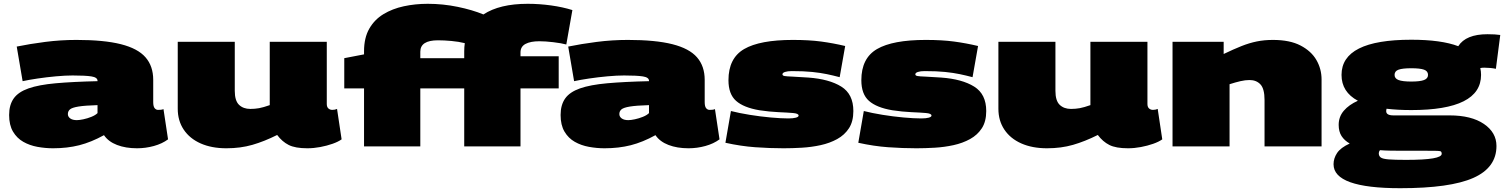

<svg xmlns="http://www.w3.org/2000/svg" viewBox="-20 -770 7918 1010"><path d="M28 -165Q28 -218 52 -252Q76 -286 130 -305Q184 -324 273.5 -332Q363 -340 493 -343V-345Q493 -363 461 -368Q429 -373 362 -373Q324 -373 274.5 -368.5Q225 -364 178 -357Q131 -350 99 -343L68 -525Q136 -539 217.5 -549.5Q299 -560 382 -560Q527 -560 616 -537.5Q705 -515 745.5 -468.5Q786 -422 786 -350V-233Q786 -210 793.5 -201Q801 -192 811 -192Q817 -192 825 -192.5Q833 -193 840 -196L864 -37Q833 -14 789.5 -2Q746 10 701 10Q641 10 595.5 -7.5Q550 -25 527 -59Q460 -22 397 -6Q334 10 259 10Q218 10 177 2.5Q136 -5 102.5 -24Q69 -43 48.5 -77.5Q28 -112 28 -165ZM337 -170Q337 -156 349.5 -147Q362 -138 384 -138Q397 -138 418.5 -142.5Q440 -147 461 -155.5Q482 -164 493 -175V-217Q426 -215 392.5 -209.5Q359 -204 348 -194.5Q337 -185 337 -170Z M1171 10Q1093 10 1035.5 -15.5Q978 -41 946.5 -88Q915 -135 915 -198V-550H1215V-292Q1215 -240 1237.5 -218.5Q1260 -197 1297 -197Q1321 -197 1343 -201Q1365 -205 1399 -217V-550H1699V-223Q1699 -207 1707.5 -199.5Q1716 -192 1728 -192Q1742 -192 1753 -197L1777 -37Q1759 -24 1729 -13.5Q1699 -3 1664.5 3.5Q1630 10 1597 10Q1533 10 1498.5 -7.5Q1464 -25 1438 -60Q1370 -26 1307.5 -8Q1245 10 1171 10Z M1895 0V-305H1791V-464L1895 -484V-500Q1895 -571 1922.5 -619Q1950 -667 1997 -695.5Q2044 -724 2104 -737Q2164 -750 2230 -750Q2310 -750 2387.5 -734Q2465 -718 2523 -694Q2608 -750 2756 -750Q2817 -750 2878.5 -741.5Q2940 -733 2991 -717L2959 -536Q2933 -543 2891 -548Q2849 -553 2817 -553Q2771 -553 2744.5 -539Q2718 -525 2718 -494V-474H2919V-305H2718V0H2422V-305H2191V0ZM2191 -464H2422V-500Q2422 -522 2425 -543Q2393 -551 2354.5 -554.5Q2316 -558 2284 -558Q2191 -558 2191 -498Z M2929 -165Q2929 -218 2953 -252Q2977 -286 3031 -305Q3085 -324 3174.5 -332Q3264 -340 3394 -343V-345Q3394 -363 3362 -368Q3330 -373 3263 -373Q3225 -373 3175.5 -368.5Q3126 -364 3079 -357Q3032 -350 3000 -343L2969 -525Q3037 -539 3118.5 -549.5Q3200 -560 3283 -560Q3428 -560 3517 -537.5Q3606 -515 3646.5 -468.5Q3687 -422 3687 -350V-233Q3687 -210 3694.5 -201Q3702 -192 3712 -192Q3718 -192 3726 -192.5Q3734 -193 3741 -196L3765 -37Q3734 -14 3690.5 -2Q3647 10 3602 10Q3542 10 3496.5 -7.5Q3451 -25 3428 -59Q3361 -22 3298 -6Q3235 10 3160 10Q3119 10 3078 2.5Q3037 -5 3003.5 -24Q2970 -43 2949.5 -77.5Q2929 -112 2929 -165ZM3238 -170Q3238 -156 3250.5 -147Q3263 -138 3285 -138Q3298 -138 3319.5 -142.5Q3341 -147 3362 -155.5Q3383 -164 3394 -175V-217Q3327 -215 3293.5 -209.5Q3260 -204 3249 -194.5Q3238 -185 3238 -170Z M3796 -19 3825 -186Q3868 -175 3923.5 -166Q3979 -157 4034 -152Q4089 -147 4127 -147Q4152 -147 4166.5 -151Q4181 -155 4181 -162Q4181 -173 4151.5 -175.5Q4122 -178 4075 -180Q4028 -182 3975 -190Q3892 -204 3852 -239.5Q3812 -275 3812 -348Q3812 -464 3894.5 -512Q3977 -560 4151 -560Q4236 -560 4299.5 -551.5Q4363 -543 4426 -528L4397 -364Q4363 -373 4329.5 -380Q4296 -387 4252.5 -391.5Q4209 -396 4145 -396Q4123 -396 4109.5 -391.5Q4096 -387 4096 -379Q4096 -372 4107.5 -370Q4119 -368 4148.5 -367Q4178 -366 4232 -362Q4342 -354 4405.5 -314.5Q4469 -275 4469 -186Q4469 -131 4446 -95.5Q4423 -60 4384 -38.5Q4345 -17 4297 -6.5Q4249 4 4198.5 7Q4148 10 4102 10Q4029 10 3953 4.5Q3877 -1 3796 -19Z M4495 -19 4524 -186Q4567 -175 4622.5 -166Q4678 -157 4733 -152Q4788 -147 4826 -147Q4851 -147 4865.5 -151Q4880 -155 4880 -162Q4880 -173 4850.5 -175.5Q4821 -178 4774 -180Q4727 -182 4674 -190Q4591 -204 4551 -239.5Q4511 -275 4511 -348Q4511 -464 4593.5 -512Q4676 -560 4850 -560Q4935 -560 4998.5 -551.5Q5062 -543 5125 -528L5096 -364Q5062 -373 5028.5 -380Q4995 -387 4951.5 -391.5Q4908 -396 4844 -396Q4822 -396 4808.5 -391.5Q4795 -387 4795 -379Q4795 -372 4806.5 -370Q4818 -368 4847.5 -367Q4877 -366 4931 -362Q5041 -354 5104.5 -314.5Q5168 -275 5168 -186Q5168 -131 5145 -95.5Q5122 -60 5083 -38.5Q5044 -17 4996 -6.5Q4948 4 4897.5 7Q4847 10 4801 10Q4728 10 4652 4.5Q4576 -1 4495 -19Z M5488 10Q5410 10 5352.5 -15.5Q5295 -41 5263.5 -88Q5232 -135 5232 -198V-550H5532V-292Q5532 -240 5554.5 -218.5Q5577 -197 5614 -197Q5638 -197 5660 -201Q5682 -205 5716 -217V-550H6016V-223Q6016 -207 6024.5 -199.5Q6033 -192 6045 -192Q6059 -192 6070 -197L6094 -37Q6076 -24 6046 -13.5Q6016 -3 5981.5 3.5Q5947 10 5914 10Q5850 10 5815.5 -7.5Q5781 -25 5755 -60Q5687 -26 5624.5 -8Q5562 10 5488 10Z M6148 0V-550H6417V-486Q6469 -511 6510.5 -527.5Q6552 -544 6591.5 -552Q6631 -560 6676 -560Q6765 -560 6821.5 -530.5Q6878 -501 6905 -454Q6932 -407 6932 -352V0H6632V-244Q6632 -303 6610.5 -326Q6589 -349 6553 -349Q6531 -349 6505 -343Q6479 -337 6448 -327V0Z M7346 220Q6995 220 6995 94Q6995 63 7013.5 35Q7032 7 7080 -15Q7052 -31 7037 -54.5Q7022 -78 7022 -113Q7022 -156 7049 -187.5Q7076 -219 7123 -240Q7037 -286 7037 -376Q7037 -561 7404 -561Q7561 -561 7651 -527Q7691 -590 7805 -590Q7826 -590 7842.5 -589Q7859 -588 7872 -586L7849 -408Q7836 -411 7819 -412.5Q7802 -414 7788 -414Q7776 -414 7767 -412Q7771 -395 7771 -376Q7771 -191 7404 -191Q7332 -191 7274 -198Q7272 -192 7272 -185Q7272 -163 7310 -163H7605Q7720 -163 7786 -118Q7852 -73 7852 -2Q7852 112 7730 166Q7608 220 7346 220ZM7404 -341Q7450 -341 7471 -349Q7492 -357 7492 -376Q7492 -396 7471 -403.5Q7450 -411 7404 -411Q7358 -411 7337 -403.5Q7316 -396 7316 -376Q7316 -357 7337 -349Q7358 -341 7404 -341ZM7233 36Q7233 51 7243.5 58.5Q7254 66 7285 68.5Q7316 71 7376 71Q7472 71 7518 63Q7564 55 7564 39Q7564 31 7560.5 27.5Q7557 24 7539.5 23.5Q7522 23 7479 23H7353Q7322 23 7293.5 22.5Q7265 22 7239 20Q7233 28 7233 36Z"/></svg>

Font: Georama ExtraExtended Black
Style: Regular
Weight: 900
Width: 8
Designer: Jean-Baptiste Levee
Foundry: Production Type
Version: Version 1.000